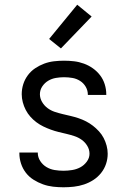

<svg xmlns="http://www.w3.org/2000/svg" viewBox="-20 -785 540 813"><path d="M249 8Q227 8 205 5.5Q183 3 162 -4.5Q141 -12 122 -24Q103 -36 89.5 -53.5Q76 -71 69 -92.5Q62 -114 62 -136V-139H140V-138Q140 -119 150.5 -103Q161 -87 177 -77.5Q193 -68 211.5 -65Q230 -62 249 -62Q267 -62 285.5 -65Q304 -68 320 -76.5Q336 -85 347.5 -100.5Q359 -116 359 -134Q359 -152 349.5 -167.5Q340 -183 326 -193Q312 -203 295.5 -208.5Q279 -214 262 -218Q245 -222 228.5 -226Q212 -230 195.5 -236Q179 -242 163.5 -249.5Q148 -257 134 -267.5Q120 -278 108.5 -291Q97 -304 89 -319.5Q81 -335 76.5 -352Q72 -369 72 -386Q72 -408 78.5 -428.5Q85 -449 98 -466.5Q111 -484 129 -496Q147 -508 167 -515.5Q187 -523 208.5 -525.5Q230 -528 251 -528Q273 -528 294 -525.5Q315 -523 335.5 -515.5Q356 -508 373.5 -495.5Q391 -483 404 -466Q417 -449 423.5 -428Q430 -407 430 -386V-383H352V-384Q352 -402 343 -417.5Q334 -433 319 -442.5Q304 -452 286.5 -455Q269 -458 251 -458Q234 -458 216.5 -455Q199 -452 184 -443Q169 -434 159 -419Q149 -404 149 -386Q149 -369 158 -353.5Q167 -338 181 -327.5Q195 -317 211.5 -311.5Q228 -306 245 -302Q262 -298 279 -294Q296 -290 312.5 -284.5Q329 -279 344.5 -271Q360 -263 373.5 -252.5Q387 -242 399 -229Q411 -216 419 -200.5Q427 -185 431.5 -168Q436 -151 436 -134Q436 -112 429 -91Q422 -70 408 -52.5Q394 -35 375.5 -23Q357 -11 336 -4Q315 3 293 5.5Q271 8 249 8ZM238 -580 188 -620 307 -765 368 -715Z"/></svg>

Font: Iosevka Algr
Style: Regular
Weight: 400
Monospace: yes
Designer: Belleve Invis
Foundry: Belleve Invis
Version: Version 26.0.2; ttfautohint (v1.8.3)